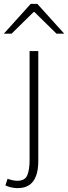

<svg xmlns="http://www.w3.org/2000/svg" viewBox="-61 -744 352 993"><path d="M29 229Q14 229 -3.5 225Q-21 221 -33 215L-22 181Q-13 184 1.5 187.5Q16 191 28 191Q69 191 80.5 161.5Q92 132 92 86V-480H137V89Q137 136 125 167Q113 198 89.5 213.5Q66 229 29 229ZM-41 -570 98 -724H132L271 -570H231L117 -682H113L-1 -570Z"/></svg>

Font: Source Sans 3 ExtraLight Light
Style: Regular
Weight: 300
Version: Version 3.052;hotconv 1.1.0;makeotfexe 2.6.0